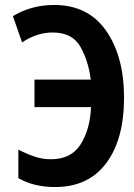

<svg xmlns="http://www.w3.org/2000/svg" viewBox="-20 -744 540 774"><path d="M202 10Q336 10 408 -86Q480 -182 480 -350Q480 -517 407.5 -620.5Q335 -724 198 -724Q107 -724 32 -679L69 -573Q129 -613 192 -613Q271 -613 303.5 -556.5Q336 -500 346 -423H119V-312H347Q343 -222 305 -162Q267 -102 185 -102Q150 -102 117 -113.5Q84 -125 54 -141V-26Q116 10 202 10Z"/></svg>

Font: Noto Sans Mono UI Condensed
Style: Bold
Weight: 700
Width: 3
Designer: Monotype Design team
Foundry: Monotype Imaging Inc.
Version: 1.000